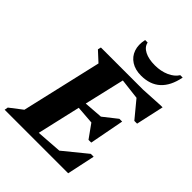

<svg xmlns="http://www.w3.org/2000/svg" viewBox="-280 -1049 1182 1182"><g transform="rotate(45 311.5 -457.5)"><path d="M-27 0 -23 -23 59 -86 180 -610 116 -669 121 -690H488L633 -698H650L610 -516H586L495 -626L360 -642L299 -380L422 -389L512 -460H536L493 -234H469L406 -322L287 -331L222 -48L389 -60L540 -183H565L526 0ZM418 -742Q367 -742 332 -764.5Q297 -787 283.5 -826Q270 -865 281 -915H303Q309 -883 344 -865Q379 -847 433 -847Q485 -847 526.5 -865.5Q568 -884 587 -915H608Q574 -742 418 -742Z"/></g></svg>

Font: Platypi
Style: Bold Italic
Weight: 700
Italic angle: -13°
Designer: David Sargent
Foundry: Bolt Cutter Type
Version: Version 1.200; ttfautohint (v1.8.4.7-5d5b)